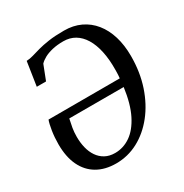

<svg xmlns="http://www.w3.org/2000/svg" viewBox="-175 -888 992 1036"><g transform="rotate(-30 321.0 -370.0)"><path d="M88.2 -561.8 110.9 -710.1Q131.1 -710.8 152.7 -717.2Q174.2 -723.6 202.2 -731.4Q230.2 -739.2 269.9 -745.1Q309.7 -751 366.4 -751Q423.7 -751 469.1 -729.6Q514.5 -708.2 546.3 -668.7Q578.2 -629.2 594.9 -574.2Q611.6 -519.2 611.6 -452Q611.6 -351.5 583.3 -267Q555 -182.5 505.2 -120Q455.5 -57.5 391 -23.2Q326.5 11 253.6 11Q184.8 11 135.6 -17.8Q86.5 -46.5 60.4 -101.2Q34.3 -156 34.3 -234Q34.3 -277 40.5 -316.6Q46.7 -356.2 54.6 -376.9L498.7 -377.3Q499.6 -385.7 500.2 -394.2Q500.8 -402.7 501 -411.6Q501.3 -420.4 501.3 -429.4Q502.2 -493.9 491.2 -544.6Q480.3 -595.3 458.7 -630.6Q437.1 -665.9 405.9 -684.5Q374.6 -703 334.6 -703Q295.5 -703 265.3 -695.8Q235.1 -688.6 214.2 -677.1Q193.4 -665.6 181.1 -652.3L145.9 -561.8ZM493.6 -326.2H154.6Q148.6 -299.9 144.2 -274Q139.9 -248.1 139.9 -219.7Q139.9 -183.3 147.8 -151Q155.7 -118.8 172.5 -94.1Q189.3 -69.3 215.2 -55.1Q241.1 -40.8 276.6 -40.8Q328.2 -40.8 372.5 -71.2Q416.8 -101.7 448.6 -164.7Q480.4 -227.8 493.6 -326.2Z"/></g></svg>

Font: Merriweather 7pt Light
Style: Italic
Weight: 300
Italic angle: -7.8°
Designer: Eben Sorkin
Foundry: Eben Sorkin
Version: Version 2.200;gftools[0.9.31]